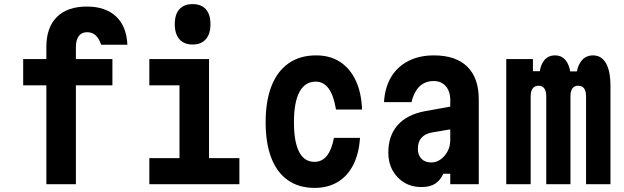

<svg xmlns="http://www.w3.org/2000/svg" viewBox="-20 -898 3040 936"><path d="M350 0H206V-482H93V-610H206V-669Q206 -764 257 -815Q308 -866 404 -866Q494 -866 545.5 -818Q597 -770 601 -680H473Q463 -710 446.5 -725.5Q430 -741 404 -741Q378 -741 364 -722Q350 -703 350 -669V-610H528V-482H350Z M708 -610H999V-127H1147V0H708V-127H855V-482H708ZM919 -681Q877 -681 854.5 -707Q832 -733 832 -780Q832 -828 854.5 -853Q877 -878 919 -878Q961 -878 983.5 -853Q1006 -828 1006 -780Q1006 -733 983.5 -707Q961 -681 919 -681Z M1514 18Q1437 18 1383.5 -19.5Q1330 -57 1302.5 -128.5Q1275 -200 1275 -302Q1275 -406 1303.5 -478.5Q1332 -551 1387 -589.5Q1442 -628 1521 -628Q1589 -628 1637.5 -596.5Q1686 -565 1714 -506Q1742 -447 1745 -364H1618Q1607 -432 1582.5 -466Q1558 -500 1519 -500Q1467 -500 1440 -450Q1413 -400 1413 -302Q1413 -207 1438 -158Q1463 -109 1513 -109Q1550 -109 1573.5 -138.5Q1597 -168 1608 -226H1735Q1730 -149 1702 -94Q1674 -39 1626 -10.5Q1578 18 1514 18Z M2185 -380V-269L2085 -252Q2052 -246 2034.5 -226Q2017 -206 2017 -173Q2017 -142 2034.5 -124Q2052 -106 2083 -106Q2107 -106 2128 -121Q2149 -136 2162 -160.5Q2175 -185 2175 -215V-410Q2175 -453 2153 -478Q2131 -503 2094 -503Q2066 -503 2044.5 -491Q2023 -479 2008.5 -456Q1994 -433 1986 -400H1852Q1856 -471 1886.5 -522Q1917 -573 1970.5 -600.5Q2024 -628 2095 -628Q2202 -628 2258 -573Q2314 -518 2314 -414V0H2175V-51H2141Q2127 -19 2101.5 -2.5Q2076 14 2034 14Q1988 14 1951.5 -7.5Q1915 -29 1894 -67Q1873 -105 1873 -154Q1873 -237 1919 -288.5Q1965 -340 2052 -356Z M2448 -610H2578V-551H2659L2608 -513Q2609 -569 2629 -598.5Q2649 -628 2686 -628Q2722 -628 2742 -598Q2762 -568 2764 -510L2710 -550H2841L2788 -511Q2790 -567 2811.5 -597.5Q2833 -628 2871 -628Q2912 -628 2934 -590Q2956 -552 2956 -479V0H2837V-428Q2837 -454 2827.5 -467Q2818 -480 2798 -480Q2780 -480 2770.5 -467Q2761 -454 2761 -428V0H2643V-428Q2643 -454 2633.5 -467Q2624 -480 2606 -480Q2587 -480 2577 -467Q2567 -454 2567 -428V0H2448Z"/></svg>

Font: Martian Mono Condensed SemiBold
Style: Regular
Weight: 600
Width: 3
Designer: Roman Shamin
Foundry: Evil Martians
Version: Version 1.000